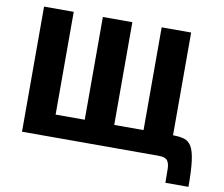

<svg xmlns="http://www.w3.org/2000/svg" viewBox="-88 -809 1236 1058"><g transform="rotate(10 530.0 -280.0)"><path d="M902 140Q902 91 901 60Q900 29 887.5 14.5Q875 0 839 0H75V-700H241V-125H404V-700H569V-125H733V-700H898V-125Q937 -125 962 -117Q987 -109 1002 -83.5Q1017 -58 1024 -4.5Q1031 49 1031 140Z"/></g></svg>

Font: Moderustic
Style: Bold
Weight: 700
Designer: Tural Alisoy
Foundry: TAFT Foundry
Version: Version 2.120